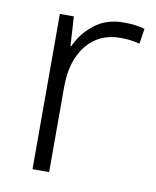

<svg xmlns="http://www.w3.org/2000/svg" viewBox="-67 -594 528 648"><g transform="rotate(10 197.0 -270.5)"><path d="M306 -541Q348 -541 378 -532L370 -480Q354 -484 338 -486Q322 -488 304 -488Q230 -488 187.5 -434.5Q145 -381 145 -292V0H88V-532H136L142 -432H145Q165 -477 205.5 -509Q246 -541 306 -541Z"/></g></svg>

Font: BC Sans Light
Style: Regular
Weight: 300
Designer: Monotype Design Team
Foundry: Monotype Imaging Inc.
Version: Version 2.000;GOOG;noto-source:20170915:90ef993387c0